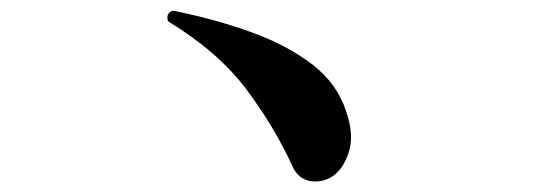

<svg xmlns="http://www.w3.org/2000/svg" viewBox="-20 -537 1040 361"><path d="M606 -206Q586 -193 564 -196.5Q542 -200 531 -222Q497 -297 444 -368Q391 -439 296 -497Q291 -512 305 -517Q385 -501 452.5 -476.5Q520 -452 567 -416Q614 -380 631 -327Q646 -283 636 -251.5Q626 -220 606 -206Z"/></svg>

Font: Zen Old Mincho Black
Style: Regular
Weight: 900
Designer: Yoshimichi Ohira
Foundry: Positype
Version: Version 1.001